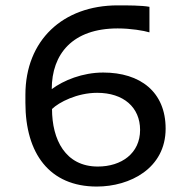

<svg xmlns="http://www.w3.org/2000/svg" viewBox="-20 -684 707 712"><path d="M416.5 -664.1C212.9 -664.1 74.2 -534.2 74.2 -332.5V-302.7C74.2 -114.7 163.6 7.8 338.9 7.8C461.9 7.8 594.2 -59.6 594.2 -207C594.2 -343.3 500 -415 362.8 -415C286.1 -415 215.8 -386.2 171.9 -353.5C171.9 -483.9 249 -578.6 416.5 -578.6C464.8 -578.6 513.7 -570.3 534.2 -564V-658.7C505.9 -664.1 452.6 -664.1 416.5 -664.1ZM342.8 -66.4C222.2 -66.4 172.9 -166.5 172.9 -279.8C198.2 -304.7 266.1 -339.8 340.3 -339.8C438 -339.8 499.5 -286.1 499.5 -202.1C499.5 -115.2 430.2 -66.4 342.8 -66.4Z"/></svg>

Font: Inder
Style: Regular
Weight: 400
Designer: Irina Smirnova
Foundry: Irina Smirnova
Version: Version 1.001